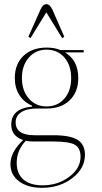

<svg xmlns="http://www.w3.org/2000/svg" viewBox="-20 -672 488 920"><path d="M126 -489 116 -496 174 -626Q185 -652 202 -652Q219 -652 231 -626L288 -496L278 -489L202 -613ZM204 -152H157Q109 -152 82 -134.5Q55 -117 55 -86Q55 -24 145 -24H236Q316 -24 351.5 -2Q387 20 387 70Q387 135 326.5 181.5Q266 228 181 228Q113 228 71.5 197Q30 166 30 115Q30 56 91 -1Q34 -20 34 -75Q34 -152 133 -161V-166Q94 -183 72.5 -217Q51 -251 51 -298Q51 -365 92.5 -404.5Q134 -444 204 -444Q242 -444 270 -432H381V-421H292Q355 -382 355 -298Q355 -231 314 -191.5Q273 -152 204 -152ZM203 -162Q256 -162 288.5 -199.5Q321 -237 321 -298Q321 -359 288.5 -396.5Q256 -434 203 -434Q151 -434 118 -396Q85 -358 85 -298Q85 -238 118 -200Q151 -162 203 -162ZM60 108Q60 160 92 188Q124 216 184 216Q258 216 312 175Q366 134 366 79Q366 37 338.5 21.5Q311 6 236 6H138Q117 6 104 2Q60 48 60 108Z"/></svg>

Font: Arapey Thin-Display
Style: Regular
Weight: 100
Designer: Eduardo Rodriguez Tunni
Foundry: Eduardo Rodriguez Tunni
Version: Version 4.000